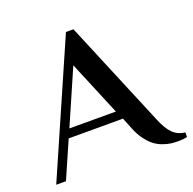

<svg xmlns="http://www.w3.org/2000/svg" viewBox="-119 -780 908 904"><g transform="rotate(-20 335.0 -328.0)"><path d="M626 3.9Q606 3.9 588.6 1.7Q571.3 -0.5 548.8 -8.5Q526.4 -16.6 508.3 -30.3Q490.2 -43.9 471.7 -68.4Q453.1 -92.8 439.9 -126L416 -185.1H144L63 0H14.2L303.2 -660.2H340.8L564 -126Q584.5 -75.7 609.1 -51.5Q633.8 -27.3 669.9 -23.9V-1Q651.4 3.9 626 3.9ZM163.1 -228H396L282.2 -501Z"/></g></svg>

Font: El Messiri SemiBold
Style: Regular
Weight: 600
Designer: Mohamed Gaber
Foundry: Kief Type Foundry
Version: Version 2.007;PS 002.007;hotconv 1.0.88;makeotf.lib2.5.64775